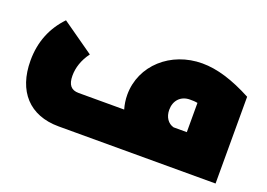

<svg xmlns="http://www.w3.org/2000/svg" viewBox="-84 -758 1347 969"><g transform="rotate(20 590.0 -273.5)"><path d="M861 -547C692 -547 558 -427 558 -269C558 -243 562 -217 569 -193H324C284 -193 265 -216 265 -265C265 -307 279 -352 311 -395L139 -516C75 -449 40 -366 40 -264C40 -100 130 0 287 0H1130V-466C1028 -520 941 -547 861 -547ZM783 -270C783 -320 815 -354 864 -354C879 -354 891 -354 905 -351V-194H834C803 -202 783 -231 783 -270Z"/></g></svg>

Font: Montserrat-Arabic Black
Style: Regular
Weight: 900
Designer: Mohamed Gaber
Foundry: Kief Type Foundry
Version: Version 5.008;PS 005.008;hotconv 1.0.88;makeotf.lib2.5.64775